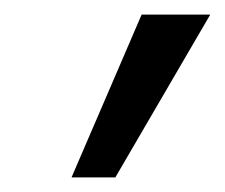

<svg xmlns="http://www.w3.org/2000/svg" viewBox="-20 -720 308 263"><path d="M78 -477 174 -700H268L138 -477Z"/></svg>

Font: Rethink Sans
Style: Italic
Weight: 400
Italic angle: -10°
Designer: The Rethink Sans project authors (Hans Thiessen). DM Sans designed by Colophon Foundry.
Foundry: Rethink Communications LLC
Version: Version 1.001